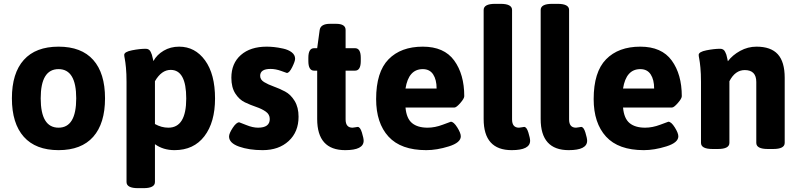

<svg xmlns="http://www.w3.org/2000/svg" viewBox="-20 -774 4166 1000"><path d="M377 -262Q377 -414 285 -414Q192 -414 192 -262Q192 -109 285 -109Q377 -109 377 -262ZM465.5 -462Q527 -393 527 -262Q527 -131 465.5 -61.5Q404 8 285 8Q166 8 104 -61.5Q42 -131 42 -262Q42 -393 104 -462Q166 -531 285 -531Q404 -531 465.5 -462Z M950 -261Q950 -410 869 -410Q821 -410 787 -351V-128Q821 -109 857 -109Q950 -109 950 -261ZM1100 -261Q1100 -137 1044.5 -64.5Q989 8 889 8Q830 8 787 -23V174Q787 206 727 206H699Q639 206 639 174V-347Q639 -391 636 -421.5Q633 -452 630 -467Q627 -482 627 -488Q627 -504 667.5 -512Q708 -520 739 -520Q748 -520 754.5 -516Q761 -512 765 -503.5Q769 -495 771 -489Q773 -483 775.5 -471Q778 -459 779 -456Q797 -489 832.5 -510Q868 -531 913 -531Q996 -531 1048 -459.5Q1100 -388 1100 -261Z M1535 -166Q1535 -87 1483.5 -39.5Q1432 8 1348 8Q1277 8 1225 -10.5Q1173 -29 1173 -63Q1173 -79 1192 -108Q1211 -137 1226 -137Q1228 -137 1262 -123Q1296 -109 1324 -109Q1385 -109 1385 -154Q1385 -178 1364.5 -192.5Q1344 -207 1314.5 -217Q1285 -227 1255.5 -241Q1226 -255 1205.5 -287Q1185 -319 1185 -369Q1185 -444 1234.5 -487.5Q1284 -531 1369 -531Q1386 -531 1406.5 -529Q1427 -527 1454.5 -521Q1482 -515 1499.5 -501.5Q1517 -488 1517 -468Q1517 -455 1502 -424.5Q1487 -394 1474 -394Q1473 -394 1444.5 -404.5Q1416 -415 1389 -415Q1335 -415 1335 -379Q1335 -359 1355.5 -346.5Q1376 -334 1405.5 -323.5Q1435 -313 1464.5 -297.5Q1494 -282 1514.5 -248.5Q1535 -215 1535 -166Z M1874 -41Q1874 8 1778 8Q1632 8 1632 -154V-406H1616Q1586 -406 1586 -456V-473Q1586 -523 1616 -523H1632L1645 -618Q1650 -650 1699 -650H1730Q1780 -650 1780 -618V-523H1829Q1859 -523 1859 -473V-456Q1859 -406 1829 -406H1780V-152Q1780 -109 1816 -109Q1821 -109 1830.5 -111Q1840 -113 1843 -113Q1856 -113 1865 -83.5Q1874 -54 1874 -41Z M2092 -313H2254Q2254 -359 2236 -386.5Q2218 -414 2182 -414Q2108 -414 2092 -313ZM2398 -273Q2398 -261 2377.5 -237.5Q2357 -214 2347 -214H2092Q2097 -157 2126 -133Q2155 -109 2207 -109Q2245 -109 2286 -124.5Q2327 -140 2328 -140Q2343 -140 2361.5 -110.5Q2380 -81 2380 -64Q2380 -31 2317.5 -11.5Q2255 8 2200 8Q2068 8 2003.5 -62.5Q1939 -133 1939 -258Q1939 -399 2003.5 -465Q2068 -531 2182 -531Q2293 -531 2345.5 -459Q2398 -387 2398 -273Z M2741 -41Q2741 8 2645 8Q2499 8 2499 -154V-722Q2499 -754 2559 -754H2587Q2647 -754 2647 -722V-152Q2647 -109 2683 -109Q2688 -109 2697.5 -111Q2707 -113 2710 -113Q2723 -113 2732 -83.5Q2741 -54 2741 -41Z M3038 -41Q3038 8 2942 8Q2796 8 2796 -154V-722Q2796 -754 2856 -754H2884Q2944 -754 2944 -722V-152Q2944 -109 2980 -109Q2985 -109 2994.5 -111Q3004 -113 3007 -113Q3020 -113 3029 -83.5Q3038 -54 3038 -41Z M3225 -313H3387Q3387 -359 3369 -386.5Q3351 -414 3315 -414Q3241 -414 3225 -313ZM3531 -273Q3531 -261 3510.5 -237.5Q3490 -214 3480 -214H3225Q3230 -157 3259 -133Q3288 -109 3340 -109Q3378 -109 3419 -124.5Q3460 -140 3461 -140Q3476 -140 3494.5 -110.5Q3513 -81 3513 -64Q3513 -31 3450.5 -11.5Q3388 8 3333 8Q3201 8 3136.5 -62.5Q3072 -133 3072 -258Q3072 -399 3136.5 -465Q3201 -531 3315 -531Q3426 -531 3478.5 -459Q3531 -387 3531 -273Z M4067 -369V-30Q4067 2 4007 2H3979Q3919 2 3919 -30V-347Q3919 -409 3859 -409Q3809 -409 3779 -351V-30Q3779 2 3719 2H3691Q3631 2 3631 -30V-347Q3631 -391 3628 -421.5Q3625 -452 3622 -467Q3619 -482 3619 -488Q3619 -504 3659.5 -512Q3700 -520 3731 -520Q3740 -520 3746.5 -516Q3753 -512 3757 -503.5Q3761 -495 3763 -489.5Q3765 -484 3767.5 -471Q3770 -458 3771 -455Q3795 -487 3835 -509Q3875 -531 3920 -531Q3995 -531 4031 -491.5Q4067 -452 4067 -369Z"/></svg>

Font: mmAsap
Style: Bold
Weight: 700
Designer: Pablo Cosgaya
Foundry: Omnibus-Type
Version: Version 1.001